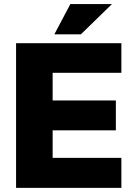

<svg xmlns="http://www.w3.org/2000/svg" viewBox="-20 -913 640 933"><path d="M58.1 0V-703.1H569.8V-559.1H235.8V-424.8H543V-279.8H235.8V-146H569.8V0ZM321.8 -893.1H523.9L373 -746.1H244.1Z"/></svg>

Font: LT Superior Black
Style: Regular
Weight: 900
Designer: Daniel Lyons
Foundry: LyonsType
Version: Version 2.005